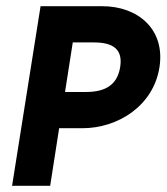

<svg xmlns="http://www.w3.org/2000/svg" viewBox="-20 -600 538 620"><path d="M19 0H142L171 -186H247C358 -186 475 -256 495 -383C514 -506 425 -580 310 -580H111ZM190 -303 215 -463H283C348 -463 377 -439 368 -383C359 -328 323 -303 258 -303Z"/></svg>

Font: Charger Sport
Style: UltNrwObl
Weight: 1000
Designer: Jasper
Foundry: Cannot Into Space Fonts
Version: Version 1.1